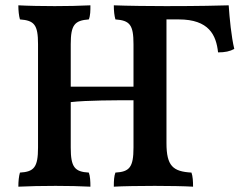

<svg xmlns="http://www.w3.org/2000/svg" viewBox="-20 -699 926 722"><path d="M840 -679C805 -678 730 -676 604 -676C550 -676 456 -677 408 -679C408 -657 410 -640 414 -626C468 -622 482 -606 482 -533V-373H246V-533C246 -606 261 -622 314 -626C320 -641 320 -659 320 -679C280 -677 230 -676 186 -676C142 -676 85 -677 49 -679C49 -659 51 -640 55 -626C109 -622 123 -606 123 -533V-144C123 -70 108 -53 55 -50C51 -37 49 -17 49 3C86 1 141 0 189 0C236 0 283 1 320 3C320 -17 319 -37 314 -50C261 -53 246 -70 246 -144V-315C306 -322 417 -322 482 -322V-144C482 -70 467 -53 414 -50C409 -37 408 -20 408 3C440 1 508 0 562 0C614 0 673 1 706 3C706 -17 705 -36 700 -50C631 -54 606 -74 606 -161V-626H652C766 -626 793 -567 800 -502C826 -502 845 -506 861 -515C850 -560 843 -632 840 -679Z"/></svg>

Font: Vollkorn Semibold
Style: Regular
Weight: 600
Designer: Friedrich Althausen
Foundry: Friedrich Althausen
Version: Version 4.015;PS 004.015;hotconv 1.0.88;makeotf.lib2.5.64775